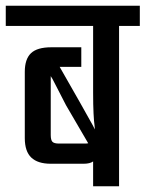

<svg xmlns="http://www.w3.org/2000/svg" viewBox="-40 -646 505 666"><path d="M-20 -626H445V-556H373V0H283V-86Q272 -78 250 -78H136Q91 -78 68.5 -99.5Q46 -121 46 -167V-397Q46 -441 67.5 -461.5Q89 -482 138 -482H242V-414H167L236 -293Q249 -270 261.5 -247.5Q274 -225 282 -211L289 -197L288 -210Q286 -223 284.5 -252Q283 -281 283 -325V-556H-20ZM266 -149 189 -281Q167 -323 153.5 -350Q140 -377 136 -382V-178Q136 -160 142 -154Q148 -148 165 -148H254Q261 -148 266 -149Z"/></svg>

Font: Teko Light
Style: Regular
Weight: 400
Version: Version 2.000;gftools[0.9.28.dev9+g7d2139d.d20230707]